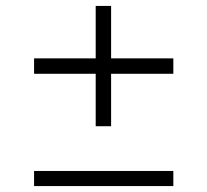

<svg xmlns="http://www.w3.org/2000/svg" viewBox="-20 -628 700 648"><path d="M355 -379V-202H303V-379H95V-431H303V-608H355V-431H565V-379ZM95 0V-51H565V0Z"/></svg>

Font: Transpass ExtraLight
Style: Regular
Weight: 200
Designer: Delve Withrington
Foundry: Delve Fonts
Version: Version 1.001;December 18, 2019;FontCreator 12.0.0.2547 64-b